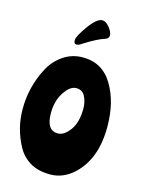

<svg xmlns="http://www.w3.org/2000/svg" viewBox="-108 -738 610 826"><g transform="rotate(15 196.5 -325.5)"><path d="M205 -499Q292 -499 337.5 -423Q383 -347 383 -237Q383 -92 300 -17Q254 24 198 24Q142 24 105.5 1Q69 -22 50 -60Q11 -134 11 -218Q11 -316 56 -402Q78 -445 117 -472Q156 -499 205 -499ZM133 -232Q133 -155 184 -155Q212 -155 237.5 -190Q263 -225 263 -286Q263 -316 251 -340Q239 -364 211.5 -364Q184 -364 158.5 -325.5Q133 -287 133 -232ZM276 -601Q246 -592 194 -560L177 -549Q168 -545 162 -545Q151 -545 151 -562Q151 -579 185.5 -627Q220 -675 244 -675Q260 -675 276 -655Q292 -635 292 -620.5Q292 -606 276 -601Z"/></g></svg>

Font: Chicle
Style: Regular
Weight: 400
Designer: Angel Koziupa and Alejandro Paul
Foundry: Angel Koziupa and Alejandro Paul
Version: Version 1.000